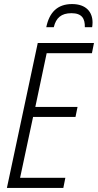

<svg xmlns="http://www.w3.org/2000/svg" viewBox="-20 -926 483 946"><path d="M208 -792H245C256 -838 282 -861 332 -861C384 -861 399 -834 398 -792H434C435 -798 436 -806 436 -815C436 -867 404 -906 335 -906C263 -906 223 -865 208 -792ZM14 0H292L302 -50H79L143 -350H352L362 -399H154L210 -664H433L443 -714H166Z"/></svg>

Font: Noto Sans Condensed Light
Style: Italic
Weight: 300
Width: 3
Italic angle: -12°
Designer: Monotype Design Team
Foundry: Monotype Imaging Inc.
Version: Version 2.013